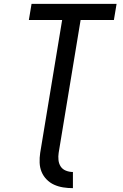

<svg xmlns="http://www.w3.org/2000/svg" viewBox="-20 -755 640 998"><path d="M359 223Q333 223 308 219Q283 215 261 205Q239 195 222 177.5Q205 160 196 138Q187 116 186 90.5Q185 65 189 39L303 -651H130L144 -735H586L572 -651H399L285 39Q282 58 284 77Q286 96 295.5 110.5Q305 125 322.5 132Q340 139 359 139Z"/></svg>

Font: Iosevka Md Ex Obl
Style: Regular
Weight: 500
Width: 7
Italic angle: -9°
Monospace: yes
Designer: Belleve Invis
Foundry: Belleve Invis
Version: Version 32.5.0; ttfautohint (v1.8.4)